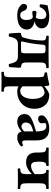

<svg xmlns="http://www.w3.org/2000/svg" viewBox="981 -1465 718 2720"><g transform="rotate(90 1340.0 -105.0)"><path d="M199.2 9.8Q126.5 9.8 80.8 -19.3Q35.2 -48.3 35.2 -81.1Q35.2 -102.1 46.1 -116Q57.1 -129.9 77.1 -129.9Q96.7 -129.9 110.6 -118.4Q124.5 -106.9 130.9 -88.9Q142.1 -58.6 156.5 -45.4Q170.9 -32.2 196.8 -32.2Q208 -32.2 218.8 -36.1Q229.5 -40 240 -49.1Q250.5 -58.1 256.8 -76.2Q263.2 -94.2 263.2 -119.1Q263.2 -161.1 250.5 -186Q237.8 -210.9 216.8 -210.9Q209 -210.4 189.7 -206.8Q170.4 -203.1 160.2 -203.1Q146 -203.1 139.9 -210Q133.8 -216.8 133.8 -231.9Q133.8 -263.2 160.2 -263.2Q170.9 -263.2 189.5 -259Q208 -254.9 216.8 -253.9Q251 -253.9 251 -330.1Q251 -365.2 234.9 -383.5Q218.8 -401.9 189.9 -401.9Q155.3 -401.9 127 -378.2Q98.6 -354.5 80.1 -309.1Q54.2 -304.7 41 -314Q41 -364.3 56.2 -419.9Q68.8 -421.4 121.3 -432.6Q173.8 -443.8 206.1 -443.8Q381.8 -443.8 381.8 -334Q381.8 -302.2 357.2 -275.1Q332.5 -248 287.1 -237.8V-234.9Q297.9 -232.9 309.6 -229.5Q321.3 -226.1 338.1 -217.5Q355 -209 367.7 -197.8Q380.4 -186.5 389.6 -167.5Q398.9 -148.4 398.9 -126Q398.9 -98.1 387.7 -74.7Q376.5 -51.3 353.8 -31.7Q331.1 -12.2 291.3 -1.2Q251.5 9.8 199.2 9.8Z M566.4 -56.2Q566.4 -47.9 572.5 -45.9Q578.6 -43.9 590.8 -43.9H687.5Q718.3 -43.9 726.3 -54.4Q734.4 -64.9 734.4 -92.8V-341.8Q734.4 -370.1 725.8 -380.6Q717.3 -391.1 685.5 -391.1H647.5Q634.8 -391.1 626.7 -385Q618.7 -378.9 616.7 -373.8Q614.7 -368.7 614.7 -365.2Q606.9 -264.6 594.7 -191.7Q582.5 -118.7 574.5 -89.1Q566.4 -59.6 566.4 -56.2ZM454.6 124 444.8 -6.8Q444.8 -37.1 451.7 -43.9Q479.5 -46.4 492.4 -52.2Q505.4 -58.1 510.7 -75.2Q531.2 -139.6 540 -192.1Q548.8 -244.6 552.7 -314Q553.2 -339.8 553.2 -356.2Q553.2 -372.6 546.1 -382.3Q539.1 -392.1 526.4 -396.2Q513.7 -400.4 488.8 -401.9Q481.4 -418.9 488.8 -436Q602.5 -434.1 672.4 -434.1H799.8Q898.4 -435.1 941.4 -436Q945.8 -431.6 945.8 -418.9Q945.8 -406.2 941.4 -401.9Q916 -400.9 903.3 -397.7Q890.6 -394.5 880.6 -384.5Q870.6 -374.5 867.7 -356.7Q864.7 -338.9 864.7 -307.1V-127Q864.7 -105 867.4 -90.3Q870.1 -75.7 874.5 -66.9Q878.9 -58.1 888.4 -53.5Q897.9 -48.8 907 -47.1Q916 -45.4 932.6 -43.9Q939.5 -37.1 939.5 -6.8L929.7 124Q916.5 129.9 902.8 129.9Q891.6 129.9 886.7 127.9Q881.3 102.5 877.7 87.9Q874 73.2 865.7 54.2Q857.4 35.2 847.4 24.9Q837.4 14.6 820.6 7.3Q803.7 0 781.7 0H602.5Q580.6 0 563.7 7.3Q546.9 14.6 536.9 24.9Q526.9 35.2 518.6 54.2Q510.3 73.2 506.6 87.9Q502.9 102.5 497.6 127.9Q492.7 129.9 481.4 129.9Q467.8 129.9 454.6 124Z M1203.1 -337.9V-65.9Q1233.4 -32.2 1264.2 -32.2Q1295.4 -32.2 1318.8 -47.9Q1342.3 -63.5 1355.5 -89.8Q1368.7 -116.2 1375 -146.5Q1381.3 -176.8 1381.3 -210Q1381.3 -291.5 1354.2 -334.2Q1327.1 -377 1292 -377Q1273.4 -377 1248.5 -366.7Q1223.6 -356.4 1203.1 -337.9ZM1001 233.9Q996.6 229.5 996.6 217Q996.6 204.6 1001 200.2Q1022 199.2 1032.2 197.5Q1042.5 195.8 1052.2 191.2Q1062 186.5 1065.7 176.3Q1069.3 166 1071.3 150.9Q1073.2 135.7 1073.2 109.9V-309.1Q1073.2 -351.6 1061.8 -363.3Q1050.3 -375 1008.3 -378.9Q1006.8 -383.8 1005.9 -395Q1004.9 -406.2 1006.3 -411.1Q1087.4 -421.4 1172.4 -443.8Q1192.4 -443.8 1195.3 -426.8Q1199.2 -391.1 1200.2 -377H1206.1Q1234.4 -402.8 1269 -423.3Q1303.7 -443.8 1324.2 -443.8Q1414.6 -443.8 1467.8 -386.5Q1521 -329.1 1521 -236.8Q1521 -126 1452.1 -58.1Q1383.3 9.8 1270 9.8Q1235.8 9.8 1203.1 -6.8V109.9Q1203.1 135.7 1205.1 150.9Q1207 166 1210.7 176.3Q1214.4 186.5 1224.1 191.2Q1233.9 195.8 1244.1 197.5Q1254.4 199.2 1275.4 200.2Q1279.8 204.6 1279.8 217Q1279.8 229.5 1275.4 233.9Q1252.9 233.4 1206.8 232.9Q1160.6 232.4 1138.2 231.9Q1085 231.9 1001 233.9Z M1841.8 -85.9V-217.8L1789.6 -201.2Q1751.5 -188.5 1733.6 -166.3Q1715.8 -144 1715.8 -109.9Q1715.8 -84.5 1732.7 -67.1Q1749.5 -49.8 1773.9 -49.8Q1796.9 -49.8 1841.8 -85.9ZM1846.7 -48.8H1840.8L1810.5 -26.9Q1789.1 -10.7 1761.2 -0.5Q1733.4 9.8 1707.5 9.8Q1654.8 9.8 1625.2 -17.8Q1595.7 -45.4 1595.7 -95.2Q1595.7 -143.1 1634.3 -173.3Q1672.9 -203.6 1774.9 -235.8L1841.8 -256.8Q1841.8 -293.9 1837.6 -320.6Q1833.5 -347.2 1826.9 -362.8Q1820.3 -378.4 1809.8 -387.5Q1799.3 -396.5 1789.1 -399.2Q1778.8 -401.9 1764.6 -401.9Q1722.7 -401.9 1722.7 -378.9Q1722.7 -371.1 1724.6 -355.5Q1726.6 -339.8 1726.6 -332Q1726.6 -313.5 1708.7 -299.8Q1690.9 -286.1 1664.6 -286.1Q1613.8 -286.1 1613.8 -335.9Q1613.8 -366.7 1645.3 -392.6Q1676.8 -418.5 1718.5 -431.2Q1760.3 -443.8 1798.8 -443.8Q1968.8 -443.8 1968.8 -271V-127Q1968.8 -88.9 1974.1 -74.5Q1979.5 -60.1 1995.6 -60.1Q2018.6 -60.1 2037.6 -74.2Q2052.7 -64.5 2055.7 -45.9Q2026.4 -18.1 1995.4 -4.2Q1964.4 9.8 1924.8 9.8Q1856.4 9.8 1846.7 -48.8Z M2140.6 -267.1V-307.1Q2140.6 -338.4 2137.7 -356.4Q2134.8 -374.5 2126 -384.5Q2117.2 -394.5 2106 -397.7Q2094.7 -400.9 2073.7 -401.9Q2069.3 -406.2 2069.3 -418.9Q2069.3 -431.6 2073.7 -436Q2138.2 -434.1 2205.6 -434.1Q2281.7 -434.1 2327.6 -436Q2332 -431.6 2332 -418.9Q2332 -406.2 2327.6 -401.9Q2304.7 -400.4 2293.9 -394.3Q2283.2 -388.2 2276.9 -368.2Q2270.5 -348.1 2270.5 -307.1V-283.2Q2270.5 -186 2327.6 -186Q2360.8 -186 2386.5 -198.2Q2412.1 -210.4 2446.8 -236.8V-307.1Q2446.8 -348.1 2440.4 -368.2Q2434.1 -388.2 2423.3 -394.3Q2412.6 -400.4 2389.6 -401.9Q2385.3 -406.2 2385.3 -418.9Q2385.3 -431.6 2389.6 -436Q2433.6 -434.1 2511.7 -434.1Q2567.9 -434.1 2653.8 -436Q2658.2 -431.6 2658.2 -418.9Q2658.2 -406.2 2653.8 -401.9Q2628.4 -400.9 2615.5 -397.7Q2602.5 -394.5 2592.8 -384.5Q2583 -374.5 2579.8 -356.7Q2576.7 -338.9 2576.7 -307.1V-127Q2576.7 -95.2 2579.8 -77.4Q2583 -59.6 2592.8 -49.6Q2602.5 -39.6 2615.5 -36.4Q2628.4 -33.2 2653.8 -32.2Q2658.2 -27.8 2658.2 -15.1Q2658.2 -2.4 2653.8 2Q2567.9 0 2511.7 0Q2453.6 0 2369.6 2Q2365.2 -2.4 2365.2 -15.1Q2365.2 -27.8 2369.6 -32.2Q2395 -33.2 2408 -36.4Q2420.9 -39.6 2430.7 -49.6Q2440.4 -59.6 2443.6 -77.4Q2446.8 -95.2 2446.8 -127V-196.8Q2361.8 -115.2 2284.7 -115.2Q2210.4 -115.2 2175.5 -151.6Q2140.6 -188 2140.6 -267.1Z"/></g></svg>

Font: Common Serif
Style: Bold
Weight: 700
Designer: Philipp H. Poll, Khaled Hosny
Foundry: Stefan Peev, Context Ltd.
Version: Version 1.026